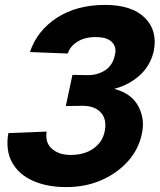

<svg xmlns="http://www.w3.org/2000/svg" viewBox="-20 -746 650 782"><path d="M250 16Q172 16 114.5 -9.5Q57 -35 29.5 -84Q2 -133 14 -204L170 -210Q163 -165 191.5 -140Q220 -115 268 -115Q324 -115 360.5 -141Q397 -167 406 -209Q417 -259 390.5 -288Q364 -317 308 -315L248 -314L275 -441L335 -440Q375 -439 407 -459Q439 -479 448 -522Q456 -554 436 -574.5Q416 -595 369 -595Q325 -595 295 -576Q265 -557 256 -528L102 -534Q131 -621 211.5 -673.5Q292 -726 408 -726Q517 -726 570 -673.5Q623 -621 606 -537Q593 -480 550.5 -440.5Q508 -401 445 -384Q515 -366 543 -314Q571 -262 558 -202Q545 -138 501 -89Q457 -40 392.5 -12Q328 16 250 16Z"/></svg>

Font: Geist Mono Black
Style: Italic
Weight: 900
Italic angle: -12°
Monospace: yes
Designer: Basement.studio, Andrés Briganti, Mateo Zaragoza
Foundry: Basement.studio, Vercel, Andrés Briganti, Guido Ferreyra, Mateo Zaragoza
Version: Version 1.500; ttfautohint (v1.8.4.7-5d5b)